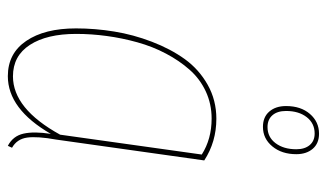

<svg xmlns="http://www.w3.org/2000/svg" viewBox="-194 -640 842 495"><g transform="rotate(90 227.5 -392.0)"><path d="M324.2 -793Q349.1 -793 363 -776.9Q377 -760.7 377 -734.4Q377 -696.8 356.9 -672.6Q336.9 -648.4 306.6 -648.4Q281.2 -648.4 267.1 -664.8Q252.9 -681.2 252.9 -708Q252.9 -746.1 273.2 -769.5Q293.5 -793 324.2 -793ZM323.7 -781.7Q297.4 -781.7 281.5 -761.2Q265.6 -740.7 265.6 -708Q265.6 -685.5 276.6 -672.9Q287.6 -660.2 307.1 -660.2Q333 -660.2 348.6 -680.9Q364.3 -701.7 364.3 -734.4Q364.3 -756.3 353.5 -769Q342.8 -781.7 323.7 -781.7ZM285.6 -528.3Q345.2 -528.3 393.1 -497.1L339.4 -115.7Q330.6 -66.9 334.2 -40.5Q337.9 -14.2 360.4 -1.5L355.5 9.3Q330.1 -3.9 324 -31.2Q317.9 -58.6 324.7 -101.6Q260.7 9.3 175.8 9.3Q117.2 9.3 85 -38.1Q52.7 -85.4 52.7 -166.5Q52.7 -215.8 60.8 -265.1Q68.8 -314.5 87.2 -362.3Q105.5 -410.2 131.8 -446.8Q158.2 -483.4 198 -505.9Q237.8 -528.3 285.6 -528.3ZM285.2 -516.1Q247.6 -516.1 215.1 -501Q182.6 -485.8 159.2 -459.2Q135.7 -432.6 117.7 -398.4Q99.6 -364.3 88.6 -324.7Q77.6 -285.2 72.3 -245.6Q66.9 -206.1 66.9 -167Q66.9 -91.3 95.2 -47.6Q123.5 -3.9 176.3 -3.9Q259.8 -3.9 326.7 -125.5L377.9 -490.7Q337.9 -516.1 285.2 -516.1Z"/></g></svg>

Font: Fira Sans Compressed Hair
Style: Italic
Weight: 100
Width: 3
Italic angle: -8°
Designer: Carrois Corporate & Edenspiekermann AG
Foundry: Carrois Corporate GbR & Edenspiekermann AG
Version: Version 4.203;PS 004.203;hotconv 1.0.88;makeotf.lib2.5.64775